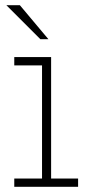

<svg xmlns="http://www.w3.org/2000/svg" viewBox="-20 -720 340 740"><path d="M35 0V-32H142V-468H35V-500H177V-32H281V0ZM135.5 -569 4.5 -700H56.5L166.5 -569Z"/></svg>

Font: Trispace Condensed Thin
Style: Regular
Weight: 100
Width: 3
Designer: Tyler Finck
Foundry: Etcetera Type Company
Version: Version 1.210; ttfautohint (v1.8.3)